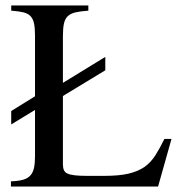

<svg xmlns="http://www.w3.org/2000/svg" viewBox="-20 -682 658 702"><path d="M558 0H20V-19Q48 -20 65 -25Q82 -30 91.5 -41Q101 -52 104.5 -69Q108 -86 108 -111V-280L21 -227V-276L108 -330V-551Q108 -579 104.5 -596Q101 -613 91.5 -623Q82 -633 65 -637Q48 -641 21 -643V-662H303V-643Q275 -641 257 -637Q239 -633 228.5 -623.5Q218 -614 214 -596.5Q210 -579 210 -551V-379L365 -474V-425L210 -331V-82Q210 -69 213.5 -60.5Q217 -52 226.5 -47.5Q236 -43 253.5 -41Q271 -39 298 -39H361Q415 -39 449.5 -47Q484 -55 509 -72Q532 -89 548 -114Q564 -139 581 -174H607Z"/></svg>

Font: STIXGeneralUnicodeRegular
Style: Regular
Weight: 400
Designer: MicroPress Inc., with final additions and corrections provided by Coen Hoffman, Elsevier (retired)
Version: Version 1.1.0